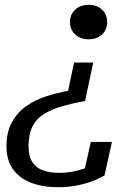

<svg xmlns="http://www.w3.org/2000/svg" viewBox="-20 -577 577 801"><path d="M335 -156Q282 -146 238.5 -133.5Q195 -121 163.5 -101.5Q132 -82 115.5 -49.5Q99 -17 99 34Q99 74 114.5 98.5Q130 123 158.5 133.5Q187 144 226 144Q265 144 297.5 136Q330 128 354.5 116Q379 104 394 91Q391 100 386.5 108Q382 116 374.5 122.5Q367 129 356.5 133.5Q346 138 331 139L359 15H447L416 155Q401 164 373.5 175.5Q346 187 307.5 195.5Q269 204 222 204Q157 204 108.5 185Q60 166 33.5 128Q7 90 7 34Q7 -26 30 -67.5Q53 -109 90.5 -135Q128 -161 173.5 -175.5Q219 -190 264 -198L289 -316H369ZM272 -485Q272 -517 294 -537Q316 -557 350 -557Q384 -557 405.5 -537Q427 -517 427 -485Q427 -453 405.5 -433Q384 -413 350 -413Q316 -413 294 -433Q272 -453 272 -485Z"/></svg>

Font: Roboto Serif
Style: Italic
Weight: 400
Italic angle: -10°
Designer: Greg Gazdowicz
Foundry: Commercial Type
Version: Version 1.008